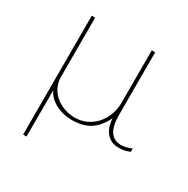

<svg xmlns="http://www.w3.org/2000/svg" viewBox="-159 -641 956 978"><g transform="rotate(30 318.5 -151.5)"><path d="M125 -74C148 -23 213 10 280 10C364 10 419 -21 458 -102C462 -30 499 13 558 13C586 13 598 10 624 0V-20C605 -11 583 -5 563 -5C506 -5 478 -48 478 -132V-501H458V-187C455 -88 385 -8 289 -8C213 -8 128 -56 125 -150V-501H105V198H125Z"/></g></svg>

Font: Perun Thin
Style: Regular
Weight: 100
Foundry: Copyright (c) Stefan Peev, Context Ltd, 2016
Version: Version 1.089